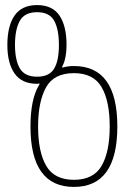

<svg xmlns="http://www.w3.org/2000/svg" viewBox="-20 -728 551 756"><path d="M100 -230Q100 -336 133 -392Q134 -394 135.5 -396.5Q137 -399 135 -399L126 -398Q66 -398 37.5 -438.5Q9 -479 9 -551Q9 -626 37.5 -667Q66 -708 126 -708Q186 -708 214 -667Q242 -626 242 -551Q242 -502 228 -472Q227 -469 225 -466Q223 -463 224.5 -462.5Q226 -462 230 -463Q250 -468 271 -468Q442 -468 442 -230Q442 8 271 8Q100 8 100 -230ZM126 -426Q174 -426 193 -457.5Q212 -489 212 -551Q212 -612 193.5 -646Q175 -680 126 -680Q77 -680 58 -646Q39 -612 39 -551Q39 -492 58 -459Q77 -426 126 -426ZM271 -20Q348 -20 380 -75Q412 -130 412 -230Q412 -330 380 -385Q348 -440 271 -440Q192 -440 161 -383.5Q130 -327 130 -230Q130 -130 162 -75Q194 -20 271 -20Z"/></svg>

Font: Barlow GEO Thin
Style: Regular
Weight: 100
Designer: Jeremy Tribby
Foundry: Tribby Type
Version: Version 1.408